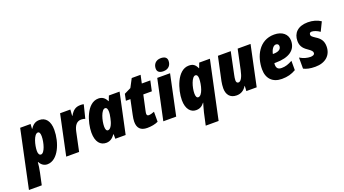

<svg xmlns="http://www.w3.org/2000/svg" viewBox="-122 -1507 4437 2477"><g transform="rotate(-20 2096.5 -268.5)"><path d="M-52 240H124L159 76C170 24 175 -15 179 -59H183C205 -16 241 10 287 10C436 10 521 -206 521 -378C521 -499 467 -563 382 -563C331 -563 293 -541 259 -488H255L259 -553H116ZM252 -137C229 -137 216 -159 216 -198C216 -274 253 -418 309 -418C329 -418 340 -397 340 -356C340 -271 302 -137 252 -137Z M547 0H724L779 -260C796 -343 834 -384 890 -384C911 -384 930 -380 945 -374L991 -558C978 -562 963 -563 949 -563C883 -563 844 -539 803 -468H799L805 -553H664Z M1095 10C1152 10 1186 -21 1217 -63H1221V0H1363L1481 -553H1334L1308 -486H1304C1280 -538 1243 -563 1191 -563C1030 -563 958 -316 958 -179C958 -49 1016 10 1095 10ZM1171 -135C1150 -135 1139 -157 1139 -197C1139 -279 1179 -416 1230 -416C1253 -416 1264 -394 1264 -355C1264 -336 1262 -314 1253 -273C1241 -210 1213 -135 1171 -135Z M1658 10C1713 10 1769 0 1809 -20V-157C1780 -145 1751 -138 1733 -138C1715 -138 1705 -146 1705 -167C1705 -176 1708 -192 1711 -206L1756 -414H1873L1903 -553H1786L1810 -664H1688L1627 -548L1535 -503L1517 -414H1579L1537 -213C1530 -180 1525 -148 1525 -122C1525 -37 1566 10 1658 10Z M2104 -606C2173 -606 2211 -650 2211 -712C2211 -758 2176 -777 2127 -777C2056 -777 2020 -729 2020 -672C2020 -625 2053 -606 2104 -606ZM1880 0H2057L2174 -553H1998Z M2375 240H2552L2721 -553H2574L2549 -486H2546C2520 -541 2492 -563 2433 -563C2272 -563 2198 -313 2198 -174C2198 -48 2258 10 2328 10C2381 10 2413 -11 2443 -50H2446C2441 -32 2424 20 2412 71ZM2411 -137C2390 -137 2379 -159 2379 -199C2379 -284 2421 -416 2470 -416C2493 -416 2504 -394 2504 -361C2504 -277 2469 -137 2411 -137Z M2885 10C2944 10 2987 -16 3021 -70H3024L3020 0H3162L3279 -553H3102L3043 -276C3025 -190 2997 -139 2964 -139C2945 -139 2934 -153 2934 -177C2934 -198 2939 -227 2944 -250L3007 -553H2831L2762 -230C2756 -199 2752 -164 2752 -134C2752 -51 2794 10 2885 10Z M3507 10C3585 10 3641 -6 3700 -40V-168C3644 -138 3604 -124 3552 -124C3505 -124 3481 -144 3481 -196C3481 -202 3482 -208 3483 -215H3502C3684 -215 3785 -285 3785 -414C3785 -504 3714 -563 3605 -563C3396 -563 3306 -369 3306 -193C3306 -67 3380 10 3507 10ZM3505 -332C3517 -391 3547 -435 3583 -435C3607 -435 3620 -420 3620 -400C3620 -365 3596 -332 3512 -332Z M3966 10C4105 10 4190 -68 4190 -188C4190 -262 4159 -305 4097 -343C4052 -373 4041 -383 4041 -402C4041 -422 4053 -433 4073 -433C4101 -433 4147 -417 4183 -390L4243 -513C4196 -545 4135 -563 4067 -563C3927 -563 3860 -486 3860 -383C3860 -326 3879 -280 3944 -237C3999 -200 4007 -184 4007 -165C4007 -138 3974 -131 3950 -131C3906 -131 3856 -144 3806 -174V-22C3847 -1 3894 10 3966 10Z"/></g></svg>

Font: Noto Sans UI SemiCondensed Black
Style: Italic
Weight: 900
Width: 4
Italic angle: -372°
Designer: Monotype Design Team
Foundry: Monotype Imaging Inc.
Version: Version 1.901